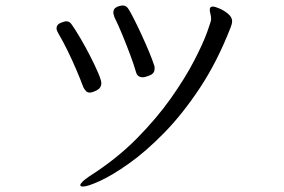

<svg xmlns="http://www.w3.org/2000/svg" viewBox="-20 -671 1040 703"><path d="M399 -608Q398 -613 396.5 -617Q395 -621 395 -625Q395 -637 403 -642.5Q411 -648 419.5 -649.5Q428 -651 429 -651Q443 -651 451 -637Q457 -628 470 -602.5Q483 -577 498 -544.5Q513 -512 525.5 -482Q538 -452 544 -433Q546 -429 546 -425.5Q546 -422 546 -419Q546 -402 528.5 -395Q511 -388 503 -388Q483 -388 478 -407Q470 -435 456.5 -471Q443 -507 428 -543.5Q413 -580 399 -608ZM284 12Q274 12 274 7Q274 -3 308 -26Q407 -89 481 -164Q555 -239 607 -313Q659 -387 691.5 -450Q724 -513 738.5 -553.5Q753 -594 753 -600Q753 -611 750.5 -620Q748 -629 748 -636Q748 -639 750 -643Q752 -647 761 -647Q766 -647 783 -640Q800 -633 815 -620.5Q830 -608 830 -593Q830 -585 825 -572Q776 -446 712.5 -350Q649 -254 581.5 -185Q514 -116 452.5 -72.5Q391 -29 346 -8.5Q301 12 284 12ZM285 -352Q275 -379 259.5 -415.5Q244 -452 226.5 -487.5Q209 -523 194 -548Q191 -553 189 -558Q187 -563 187 -567Q187 -581 201.5 -587Q216 -593 223 -593Q235 -593 242 -582Q255 -564 273.5 -532.5Q292 -501 309.5 -467Q327 -433 339 -405Q351 -377 351 -367Q351 -349 334.5 -340.5Q318 -332 309 -332Q300 -332 294.5 -338Q289 -344 285 -352Z"/></svg>

Font: Klee One SemiBold
Style: Regular
Weight: 600
Designer: Fontworks Inc.
Foundry: Fontworks Inc.
Version: Version 1.00;January 12, 2022;FontCreator 13.0.0.2683 64-bit